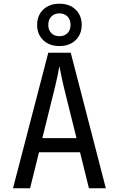

<svg xmlns="http://www.w3.org/2000/svg" viewBox="-20 -1014 640 1034"><path d="M50 0 240 -730H361L550 0H459L411 -194H190L142 0ZM208 -270H392L336 -495Q320 -559 311 -602Q302 -645 300 -658Q298 -645 289 -602Q280 -559 264 -496ZM300 -766Q246 -766 213 -797.5Q180 -829 180 -880Q180 -931 213 -962.5Q246 -994 300 -994Q354 -994 387 -962.5Q420 -931 420 -880Q420 -829 387 -797.5Q354 -766 300 -766ZM300 -819Q327 -819 343.5 -835.5Q360 -852 360 -880Q360 -908 343.5 -925Q327 -942 300 -942Q273 -942 256.5 -925Q240 -908 240 -880Q240 -852 256.5 -835.5Q273 -819 300 -819Z"/></svg>

Font: JetBrains Mono Zero
Style: Regular-Zero
Weight: 400
Designer: Philipp Nurullin, Konstantin Bulenkov
Foundry: JetBrains
Version: Version 2.211